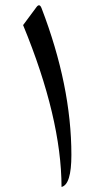

<svg xmlns="http://www.w3.org/2000/svg" viewBox="-20 -724 402 742"><path d="M140.6 -692.4Q255.9 -392.1 255.9 -125Q255.9 -10.7 217.8 -1.5Q217.3 -267.6 69.3 -627L121.1 -696.8Q132.8 -712.4 140.6 -692.4Z"/></svg>

Font: Parastoo FD
Style: FD
Weight: 400
Foundry: Saber Rastikerdar (saber.rastikerdar@gmail.com)
Version: Version 2.0.1